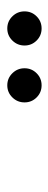

<svg xmlns="http://www.w3.org/2000/svg" viewBox="182 -1164 136 540"><g transform="rotate(-90 250.0 -894.0)"><path d="M440 -845Q420 -845 406 -859Q392 -873 392 -893Q392 -913 406 -927.2Q420 -941.5 440 -941.5Q460 -941.5 474 -927.2Q488 -913 488 -893Q488 -873 474 -859Q460 -845 440 -845ZM280 -845Q260 -845 246 -859Q232 -873 232 -893Q232 -913 246 -927.2Q260 -941.5 280 -941.5Q300 -941.5 314 -927.2Q328 -913 328 -893Q328 -873 314 -859Q300 -845 280 -845Z"/></g></svg>

Font: Besley*
Style: Italic
Weight: 400
Italic angle: -13°
Designer: Owen Earl
Foundry: indestructible type*
Version: Version 2.000; ttfautohint (v1.8.3)